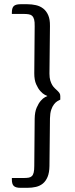

<svg xmlns="http://www.w3.org/2000/svg" viewBox="-20 -770 356 908"><path d="M142.1 -422.9 144 -646Q144.5 -666.5 141.4 -678Q138.2 -689.5 131.6 -695.3Q125 -701.2 114.7 -702.6Q104.5 -704.1 91.3 -704.1H36.1V-710.9Q36.1 -732.9 45.4 -741.5Q54.7 -750 76.2 -750H109.9Q130.4 -750 149.9 -745.6Q169.4 -741.2 184.3 -729.7Q199.2 -718.3 208 -698.2Q216.8 -678.2 216.3 -647L213.9 -421.9Q213.9 -402.3 217.8 -389.4Q221.7 -376.5 227.3 -367.4Q232.9 -358.4 239.5 -352.3Q246.1 -346.2 251.7 -340.8Q257.3 -335.4 261.2 -329.8Q265.1 -324.2 265.1 -315.9V-298.8Q259.3 -296.4 251.2 -291.5Q243.2 -286.6 235.4 -276.6Q227.5 -266.6 222.2 -250.7Q216.8 -234.9 216.3 -210L213.9 15.1Q213.4 46.4 205.1 66.4Q196.8 86.4 182.9 97.9Q168.9 109.4 150.1 113.8Q131.3 118.2 109.9 118.2H76.2Q54.7 118.2 45.4 109.6Q36.1 101.1 36.1 79.1V71.8H91.3Q105 71.8 114.7 70.3Q124.5 68.8 130.6 63Q136.7 57.1 139.4 45.7Q142.1 34.2 142.1 14.2L144 -209Q144.5 -240.2 153.3 -260.7Q162.1 -281.2 172.9 -293.5Q183.6 -305.7 193.1 -310.5Q202.6 -315.4 204.1 -315.9Q201.7 -316.4 191.7 -321.8Q181.6 -327.1 170.7 -339.4Q159.7 -351.6 150.9 -371.8Q142.1 -392.1 142.1 -422.9Z"/></svg>

Font: Artifika
Style: Medium
Weight: 500
Designer: Yulya Zhdanova | Cyreal.org
Foundry: Yulya Zhdanova | Cyreal
Version: Version 1.000